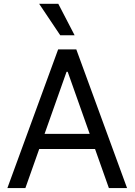

<svg xmlns="http://www.w3.org/2000/svg" viewBox="-20 -959 686 979"><path d="M17.6 0H109.4L319.3 -592.8H325.2L535.2 0H627.9L369.1 -707H276.4ZM503.9 -276.4H141.6V-199.2H503.9ZM179.7 -939.5 287.1 -779.3H360.4L277.3 -939.5Z"/></svg>

Font: Pretendard Variable
Style: Regular
Weight: 400
Designer: Base glyphs from Inter by Rasmus Andersson; Hangeul glyphs from Noto Sans CJK(Source Han Sans) by Jang Soo-young and Kan
Foundry: Kil Hyung-jin
Version: Version 1.309;Glyphs 3.2 (3225)